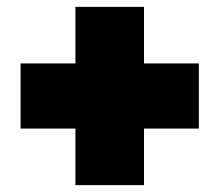

<svg xmlns="http://www.w3.org/2000/svg" viewBox="-20 -600 640 560"><path d="M40 -225V-415H560V-225ZM400 -60H200V-580H400Z"/></svg>

Font: Tektur SemiCondensed Black
Style: Regular
Weight: 900
Width: 4
Designer: Adam Jagosz
Foundry: Adam Jagosz
Version: Version 1.005;gftools[0.9.30]